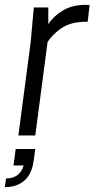

<svg xmlns="http://www.w3.org/2000/svg" viewBox="-60 -561 413 795"><path d="M-40 214 -35 178Q22 178 38 124H-4L5 56H86L79 107Q71 162 39.5 188Q8 214 -40 214ZM86 0H16L67 -386L80 -530H140V-461Q162 -495 201 -518Q240 -541 297 -541L311 -540L303 -471Q265 -471 240 -464.5Q215 -458 192 -443Q154 -415 137 -387Z"/></svg>

Font: Tanohe Sans
Style: Italic
Weight: 400
Designer: Village Type and Design LLC & Cristiano Sobral
Foundry: Cooper Hewitt Smithsonian Design Museum
Version: Version 1.00;September 29, 2021;FontCreator 13.0.0.2655 64-b